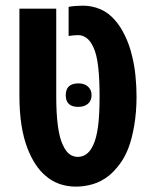

<svg xmlns="http://www.w3.org/2000/svg" viewBox="-20 -660 552 690"><path d="M253.9 10.7Q188 10.7 143.1 -28.8Q104.5 -61.5 79.1 -126Q49.8 -201.2 49.8 -314.9V-628.9H182.1V-315.4Q182.1 -188.5 205.6 -139.6Q217.3 -114.3 230.7 -105.2Q244.1 -96.2 259.8 -96.2Q295.9 -96.2 315.4 -139.6Q326.7 -163.6 332.3 -205.3Q337.9 -247.1 337.9 -315.4Q337.9 -375.5 332.8 -420.4Q327.6 -465.3 315.4 -490.7Q304.7 -513.7 290.8 -523.7Q276.9 -533.7 261.7 -533.7Q254.9 -533.7 247.3 -533.2Q239.7 -532.7 226.6 -530.8V-635.3Q237.8 -637.7 253.2 -638.7Q268.6 -639.6 278.3 -639.6Q311 -639.6 341.1 -626.7Q371.1 -613.8 395 -585.4Q413.6 -564 429.4 -531.2Q445.3 -498.5 454.6 -459Q462.9 -426.3 466.8 -388.4Q470.7 -350.6 470.7 -312.5Q470.7 -257.8 462.4 -209Q454.1 -160.2 440.9 -126.5Q428.2 -93.8 409.4 -69.1Q390.6 -44.4 372.1 -29.3Q343.8 -6.8 313 2Q282.2 10.7 253.9 10.7ZM261.2 -275.9Q216.3 -275.9 216.3 -317.9Q216.3 -360.4 262.2 -360.4Q283.7 -360.4 296.4 -348.6Q309.1 -336.9 309.1 -317.9Q309.1 -298.3 296.1 -287.1Q283.2 -275.9 261.2 -275.9Z"/></svg>

Font: Open Sans Condensed
Style: Bold
Weight: 700
Width: 3
Designer: Monotype Design Team
Foundry: Monotype Imaging Inc.
Version: Version 3.003; ttfautohint (v1.8.4)